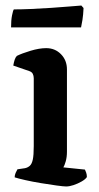

<svg xmlns="http://www.w3.org/2000/svg" viewBox="-20 -674 357 694"><path d="M219 0Q210 0 184.5 -3.5Q159 -7 128.5 -12Q98 -17 71.5 -23Q45 -29 33 -33Q33 -41 36.5 -49Q40 -57 43 -62L70 -66Q80 -68 87.5 -74.5Q95 -81 98.5 -97Q102 -113 102 -146V-391Q102 -400 98.5 -407Q95 -414 86 -417L28 -437Q30 -449 33 -458Q36 -467 41 -472Q59 -481 90.5 -490.5Q122 -500 147 -500Q179 -500 200.5 -478Q222 -456 222 -423V-126Q222 -106 217.5 -90.5Q213 -75 209 -69L287 -61Q289 -57 291.5 -50Q294 -43 294 -34Q289 -26 275 -18Q261 -10 246 -5Q231 0 219 0ZM20 -575Q20 -601 23.5 -618.5Q27 -636 30 -640Q56 -640 91.5 -641.5Q127 -643 164 -645.5Q201 -648 230.5 -650.5Q260 -653 274 -654L282 -645Q281 -621 278 -602Q275 -583 273 -575Z"/></svg>

Font: Texturina 12pt SemiBold
Style: Regular
Weight: 600
Designer: Guillermo Torres Carreño
Foundry: Omnibus-Type
Version: Version 1.002